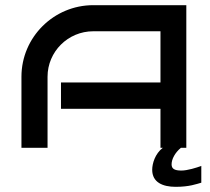

<svg xmlns="http://www.w3.org/2000/svg" viewBox="-20 -572 813 743"><path d="M701 -552H341C188 -552 63 -428 63 -275V0H164V-275C164 -372 243 -451 341 -451H601V-253H216V-151H601V0H610C580 23 569 61 569 85C569 134 610 151 660 151C713 151 741 140 759 135V70C741 77 705 88 682 88C655 88 644 81 644 64C644 44 657 19 680 0H701Z"/></svg>

Font: Bruno Ace SC
Style: Regular
Weight: 400
Designer: Astigmatic (AOETI)
Foundry: Astigmatic (AOETI)
Version: Version 1.000